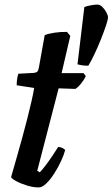

<svg xmlns="http://www.w3.org/2000/svg" viewBox="-20 -820 492 840"><path d="M149 0Q126 0 98.8 -8.2Q71.5 -16.5 51.5 -27.2Q31.5 -38 28.5 -45Q41 -88.5 53.5 -132.5Q66 -176.5 77.8 -219.2Q89.5 -262 99.5 -301.2Q109.5 -340.5 117.2 -374.2Q125 -408 129.5 -435L53 -447Q53 -463.5 55.5 -477.8Q58 -492 60.5 -497.5L127.5 -501Q138.5 -502 143.2 -506.8Q148 -511.5 150 -524L175.5 -666Q189.5 -672.5 217.5 -676.8Q245.5 -681 273 -680.5L287.5 -663L249.5 -500H345.5L355.5 -487Q348 -471 334.5 -454.2Q321 -437.5 309.5 -431L236.5 -433.5L143 -73L154 -66Q164 -76 179.2 -96Q194.5 -116 209.5 -138.5Q224.5 -161 234.5 -177Q244.5 -177 253.8 -172.2Q263 -167.5 265 -163Q259.5 -142 246.8 -114.5Q234 -87 217 -60.5Q200 -34 182.2 -17Q164.5 0 149 0ZM366.5 -532.5Q349.5 -532.5 337.8 -534.5Q326 -536.5 319 -538.5L349 -789Q357 -793 376 -796.5Q395 -800 405.5 -800Q417.5 -800 428 -789.5Q438.5 -779 445.5 -765.8Q452.5 -752.5 452.5 -744.5Q452.5 -734.5 443.8 -708.2Q435 -682 421.8 -648.8Q408.5 -615.5 393.8 -584.2Q379 -553 366.5 -532.5Z"/></svg>

Font: Texturina Medium
Style: Italic
Weight: 500
Italic angle: -11°
Designer: Guillermo Torres Carreño
Foundry: Omnibus-Type
Version: Version 1.002